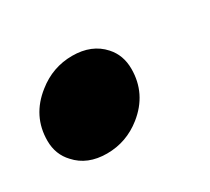

<svg xmlns="http://www.w3.org/2000/svg" viewBox="-57 -278 411 376"><g transform="rotate(-30 148.0 -90.0)"><path d="M96 10Q52 10 27 -18Q7 -39 7 -70Q7 -126 53 -162Q88 -190 132 -190Q176 -190 201 -162Q220 -141 220 -110Q220 -54 175 -18Q140 10 96 10Z"/></g></svg>

Font: YamahaIndonesia935. App XBold
Style: Italic
Weight: 800
Italic angle: -10°
Designer: Dalton Maag Ltd
Foundry: Dalton Maag Ltd
Version: Version 1.002; January 01, 2024; Regular/Italic